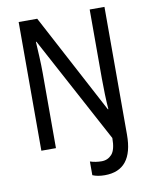

<svg xmlns="http://www.w3.org/2000/svg" viewBox="-97 -786 831 1049"><g transform="rotate(-10 318.5 -261.0)"><path d="M556 -5V-714H474V-331Q474 -289 475.5 -243Q477 -197 480 -160H477L183 -714H80V0H161V-416Q161 -459 158.5 -507.5Q156 -556 154 -591H157L474 -1Q474 64 451.5 89Q429 114 395 114Q361 114 331 104V180Q359 192 399 192Q556 192 556 -5Z"/></g></svg>

Font: Noto Sans Display SemiCondensed
Style: Regular
Weight: 400
Width: 4
Designer: Monotype Design team
Foundry: Monotype Imaging Inc.
Version: 1.000